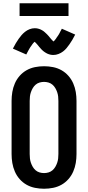

<svg xmlns="http://www.w3.org/2000/svg" viewBox="-20 -1149 540 1177"><path d="M250 8Q222 8 194.5 2.5Q167 -3 143 -16.5Q119 -30 100.5 -51Q82 -72 71 -97.5Q60 -123 55.5 -150Q51 -177 51 -205V-530Q51 -558 55.5 -585Q60 -612 71 -637.5Q82 -663 100.5 -684Q119 -705 143 -718.5Q167 -732 194.5 -737.5Q222 -743 250 -743Q278 -743 305.5 -737.5Q333 -732 357 -718.5Q381 -705 399.5 -684Q418 -663 429 -637.5Q440 -612 444.5 -585Q449 -558 449 -530V-205Q449 -177 444.5 -150Q440 -123 429 -97.5Q418 -72 399.5 -51Q381 -30 357 -16.5Q333 -3 305.5 2.5Q278 8 250 8ZM250 -88Q264 -88 277.5 -92Q291 -96 301.5 -105Q312 -114 319 -126Q326 -138 330.5 -151Q335 -164 336.5 -177.5Q338 -191 338 -205V-530Q338 -544 336.5 -557.5Q335 -571 330.5 -584Q326 -597 319 -609Q312 -621 301.5 -630Q291 -639 277.5 -643Q264 -647 250 -647Q236 -647 222.5 -643Q209 -639 198.5 -630Q188 -621 181 -609Q174 -597 169.5 -584Q165 -571 163.5 -557.5Q162 -544 162 -530V-205Q162 -191 163.5 -177.5Q165 -164 169.5 -151Q174 -138 181 -126Q188 -114 198.5 -105Q209 -96 222.5 -92Q236 -88 250 -88ZM307 -812Q302 -812 297.5 -812.5Q293 -813 288.5 -814Q284 -815 279.5 -816.5Q275 -818 270.5 -820Q266 -822 262 -824.5Q258 -827 254 -829.5Q250 -832 246.5 -835Q243 -838 239 -841.5Q235 -845 232 -848.5Q229 -852 226 -855.5Q223 -859 220.5 -861.5Q218 -864 214.5 -869Q211 -874 207 -878Q203 -882 200 -885.5Q197 -889 193 -892.5Q189 -896 189 -897H196Q196 -896 193 -893.5Q190 -891 186.5 -887.5Q183 -884 182 -882.5Q181 -881 179.5 -879Q178 -877 176.5 -875Q175 -873 173.5 -870.5Q172 -868 170 -865.5Q168 -863 166 -860Q164 -857 162 -853.5Q160 -850 158 -846.5Q156 -843 154 -839.5Q152 -836 150 -832Q148 -828 145.5 -823.5Q143 -819 141 -815L59 -851Q68 -869 77 -884Q86 -899 94.5 -911Q103 -923 112 -933.5Q121 -944 133.5 -954Q146 -964 161.5 -970Q177 -976 193 -976Q198 -976 202.5 -975.5Q207 -975 211.5 -974Q216 -973 220.5 -971.5Q225 -970 229.5 -968Q234 -966 238 -963.5Q242 -961 246 -958.5Q250 -956 253.5 -952.5Q257 -949 261 -945.5Q265 -942 268 -939Q271 -936 274 -932.5Q277 -929 279.5 -926.5Q282 -924 285.5 -919Q289 -914 293 -910Q297 -906 300 -902.5Q303 -899 307 -895.5Q311 -892 311 -891H304Q304 -892 307 -894Q310 -896 313.5 -900Q317 -904 318 -905.5Q319 -907 320.5 -908.5Q322 -910 323.5 -912.5Q325 -915 326.5 -917.5Q328 -920 330 -922.5Q332 -925 334 -928Q336 -931 338 -934Q340 -937 342 -940.5Q344 -944 346 -948Q348 -952 350 -956Q352 -960 354.5 -964Q357 -968 359 -973L441 -937Q432 -919 423 -904Q414 -889 405.5 -877Q397 -865 388 -854Q379 -843 366.5 -833.5Q354 -824 338.5 -818Q323 -812 307 -812ZM100 -1051V-1129H400V-1051Z"/></svg>

Font: Iosevka Fixed
Style: Bold
Weight: 700
Monospace: yes
Designer: Belleve Invis
Foundry: Belleve Invis
Version: Version 32.3.0